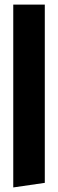

<svg xmlns="http://www.w3.org/2000/svg" viewBox="-20 -800 253 840"><path d="M38 20 176 0V-780H38Z"/></svg>

Font: Digital Distortion
Style: Regular
Weight: 400
Version: Version 1